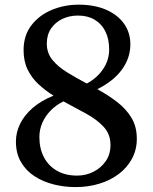

<svg xmlns="http://www.w3.org/2000/svg" viewBox="-20 -772 638 802"><path d="M295.5 9.5Q249 9.5 204.8 -1.5Q160.5 -12.5 124.8 -35.5Q89 -58.5 67.8 -94.8Q46.5 -131 46.5 -181Q46.5 -218.5 63.8 -254.2Q81 -290 115.8 -320.5Q150.5 -351 203.5 -372.5Q169.5 -393.5 141 -420Q112.5 -446.5 95.5 -481.2Q78.5 -516 78.5 -562.5Q78.5 -624 111.2 -666.5Q144 -709 196.8 -730.8Q249.5 -752.5 308.5 -752.5Q374 -752.5 422.2 -731.8Q470.5 -711 497.5 -673.8Q524.5 -636.5 524.5 -587Q524.5 -529.5 489.2 -481.2Q454 -433 386.5 -399.5Q431.5 -375 469 -346.2Q506.5 -317.5 529 -280.2Q551.5 -243 551.5 -192.5Q551.5 -146.5 531.2 -109Q511 -71.5 475.8 -45Q440.5 -18.5 394.2 -4.5Q348 9.5 295.5 9.5ZM302.5 -38.5Q338 -38.5 369.8 -54.2Q401.5 -70 421.5 -98.5Q441.5 -127 441.5 -166.5Q441.5 -211.5 413 -242.2Q384.5 -273 339.5 -297.5Q294.5 -322 245 -348.5Q215 -334 192.5 -311.2Q170 -288.5 157.2 -260Q144.5 -231.5 144.5 -199.5Q144.5 -151.5 163.5 -115.2Q182.5 -79 217.8 -58.8Q253 -38.5 302.5 -38.5ZM342.5 -423Q386 -446.5 411 -484Q436 -521.5 436 -565.5Q436 -609 420.2 -640.8Q404.5 -672.5 375.2 -689.8Q346 -707 305.5 -707Q270 -707 240.5 -693Q211 -679 193.2 -652.8Q175.5 -626.5 175.5 -589.5Q175.5 -550.5 199 -521.8Q222.5 -493 260.5 -469.8Q298.5 -446.5 342.5 -423Z"/></svg>

Font: Merriweather 36pt Medium
Style: Regular
Weight: 500
Version: Version 2.100